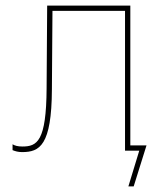

<svg xmlns="http://www.w3.org/2000/svg" viewBox="-20 -540 585 688"><path d="M59 5C122 5 165 -18 166 -220L168 -501H428V0H479L440 128H459L505 -19H447V-520H149L147 -224C146 -33 113 -15 60 -15C44 -15 33 -18 25 -23V-2C35 2 45 5 59 5Z"/></svg>

Font: Fixel Text Thin
Style: Regular
Weight: 100
Width: 4
Designer: AlfaBravo + MacPaw
Foundry: Kyrylo Tkachov, Marchela Mozhyna, Serhii Makarenko, Maria Weinstein, Zakhar Kryvoshyya
Version: Version 1.211